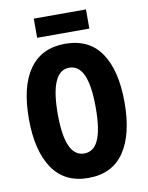

<svg xmlns="http://www.w3.org/2000/svg" viewBox="-97 -957 799 1036"><g transform="rotate(-10 303.0 -439.0)"><path d="M565 -358Q565 -183 499.5 -86.5Q434 10 303 10Q173 10 107 -87.5Q41 -185 41 -359Q41 -538 108 -631.5Q175 -725 303 -725Q435 -725 500 -629Q565 -533 565 -358ZM199 -358Q199 -124 303 -124Q356 -124 381.5 -181Q407 -238 407 -358Q407 -478 381 -536Q355 -594 303 -594Q199 -594 199 -358ZM447 -888V-783H161V-888Z"/></g></svg>

Font: Noto Sans Thai ExtCond ExtBd
Style: Regular
Weight: 800
Width: 2
Designer: Monotype Design Team
Foundry: Monotype Imaging Inc.
Version: Version 2.002; ttfautohint (v1.8.4.7-5d5b)